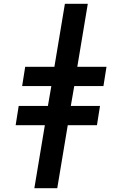

<svg xmlns="http://www.w3.org/2000/svg" viewBox="-20 -843 640 1006"><path d="M160 143 215 -187H62L78 -288H231L249 -392H96L112 -493H265L320 -823H440L385 -493H538L522 -392H369L351 -288H504L488 -187H335L280 143Z"/></svg>

Font: Iosevka Etoile
Style: Bold Italic
Weight: 700
Italic angle: -9°
Designer: Belleve Invis
Foundry: Belleve Invis
Version: Version 28.1.0; ttfautohint (v1.8.4)